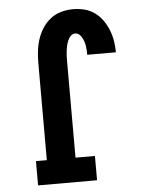

<svg xmlns="http://www.w3.org/2000/svg" viewBox="-53 -785 606 827"><g transform="rotate(-5 250.0 -371.5)"><path d="M78 0V-105H125V-525Q125 -551 128 -577Q131 -603 139 -627.5Q147 -652 161.5 -674.5Q176 -697 196.5 -713Q217 -729 242.5 -736Q268 -743 294 -743Q319 -743 343 -737Q367 -731 387 -716.5Q407 -702 421.5 -681.5Q436 -661 445 -638Q454 -615 458 -590.5Q462 -566 462 -542H338Q338 -551 337.5 -561Q337 -571 335.5 -580.5Q334 -590 331 -599Q328 -608 323.5 -616.5Q319 -625 311.5 -631.5Q304 -638 294 -638Q283 -638 275 -630Q267 -622 262.5 -611.5Q258 -601 255.5 -590.5Q253 -580 251.5 -569Q250 -558 249.5 -547Q249 -536 249 -525V-105H333V0Z"/></g></svg>

Font: Iosevka Curly Slab Extrabold
Style: Regular
Weight: 800
Monospace: yes
Designer: Belleve Invis
Foundry: Belleve Invis
Version: Version 22.1.2; ttfautohint (v1.8.4)